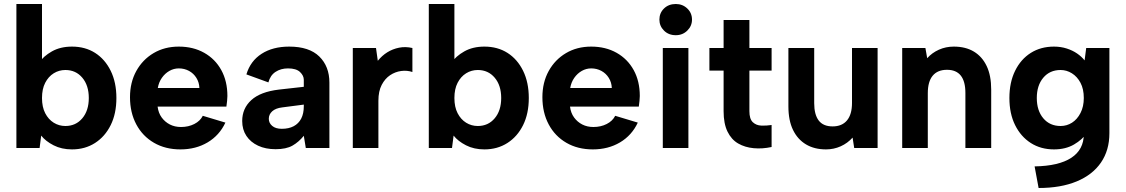

<svg xmlns="http://www.w3.org/2000/svg" viewBox="-20 -740 5628 960"><path d="M174 -425Q197 -459 239.5 -483Q282 -507 340 -507Q406 -507 455.5 -475.5Q505 -444 533.5 -386Q562 -328 562 -250Q562 -172 533.5 -114.5Q505 -57 455 -25Q405 7 340 7Q288 7 248 -13.5Q208 -34 186 -62L178 0H62V-720H190V-423ZM424 -250Q424 -313 391.5 -351.5Q359 -390 307 -390Q275 -390 248.5 -373.5Q222 -357 206 -326Q190 -295 190 -250Q190 -205 206 -174Q222 -143 248.5 -126.5Q275 -110 307 -110Q359 -110 391.5 -148.5Q424 -187 424 -250Z M882 7Q807 7 750 -26Q693 -59 661.5 -118Q630 -177 630 -254Q630 -328 661.5 -385Q693 -442 748 -474.5Q803 -507 874 -507Q946 -507 1001 -476Q1056 -445 1086.5 -389.5Q1117 -334 1117 -260Q1117 -249 1115.5 -235.5Q1114 -222 1112 -207H768Q772 -175 788.5 -152.5Q805 -130 829.5 -117.5Q854 -105 885 -105Q922 -105 951.5 -120Q981 -135 994 -161L1107 -127Q1077 -63 1018 -28Q959 7 882 7ZM977 -300Q976 -328 962 -350.5Q948 -373 925 -385.5Q902 -398 874 -398Q849 -398 827 -385.5Q805 -373 789.5 -351Q774 -329 769 -300Z M1509 0 1499 -61Q1474 -30 1442.5 -12Q1411 6 1358 6Q1308 6 1270.5 -11.5Q1233 -29 1212 -60.5Q1191 -92 1191 -135Q1191 -198 1236.5 -239.5Q1282 -281 1374 -292L1499 -306V-341Q1499 -362 1480 -380Q1461 -398 1420 -398Q1384 -398 1357.5 -380.5Q1331 -363 1322 -328L1212 -368Q1232 -435 1288 -471Q1344 -507 1426 -507Q1526 -507 1576.5 -457.5Q1627 -408 1627 -327V0ZM1499 -217 1391 -203Q1358 -199 1341 -183.5Q1324 -168 1324 -146Q1324 -125 1341 -110.5Q1358 -96 1389 -96Q1424 -96 1448.5 -109Q1473 -122 1486 -147Q1499 -172 1499 -209Z M1744 -500H1860L1869 -436Q1890 -462 1916.5 -478.5Q1943 -495 1975 -501.5Q2007 -508 2042 -500V-380Q2015 -389 1985.5 -385Q1956 -381 1930.5 -364Q1905 -347 1888.5 -315.5Q1872 -284 1872 -236V0H1744Z M2236 -425Q2259 -459 2301.5 -483Q2344 -507 2402 -507Q2468 -507 2517.5 -475.5Q2567 -444 2595.5 -386Q2624 -328 2624 -250Q2624 -172 2595.5 -114.5Q2567 -57 2517 -25Q2467 7 2402 7Q2350 7 2310 -13.5Q2270 -34 2248 -62L2240 0H2124V-720H2252V-423ZM2486 -250Q2486 -313 2453.5 -351.5Q2421 -390 2369 -390Q2337 -390 2310.5 -373.5Q2284 -357 2268 -326Q2252 -295 2252 -250Q2252 -205 2268 -174Q2284 -143 2310.5 -126.5Q2337 -110 2369 -110Q2421 -110 2453.5 -148.5Q2486 -187 2486 -250Z M2944 7Q2869 7 2812 -26Q2755 -59 2723.5 -118Q2692 -177 2692 -254Q2692 -328 2723.5 -385Q2755 -442 2810 -474.5Q2865 -507 2936 -507Q3008 -507 3063 -476Q3118 -445 3148.5 -389.5Q3179 -334 3179 -260Q3179 -249 3177.5 -235.5Q3176 -222 3174 -207H2830Q2834 -175 2850.5 -152.5Q2867 -130 2891.5 -117.5Q2916 -105 2947 -105Q2984 -105 3013.5 -120Q3043 -135 3056 -161L3169 -127Q3139 -63 3080 -28Q3021 7 2944 7ZM3039 -300Q3038 -328 3024 -350.5Q3010 -373 2987 -385.5Q2964 -398 2936 -398Q2911 -398 2889 -385.5Q2867 -373 2851.5 -351Q2836 -329 2831 -300Z M3294 -500H3422V0H3294ZM3359 -564Q3323 -564 3300 -587Q3277 -610 3277 -642Q3277 -675 3300 -697.5Q3323 -720 3359 -720Q3393 -720 3416.5 -697.5Q3440 -675 3440 -642Q3440 -610 3416.5 -587Q3393 -564 3359 -564Z M3598 -500V-640H3727V-500H3838V-387H3727V-184Q3727 -145 3744 -129Q3761 -113 3786.5 -112Q3812 -111 3838 -115V-5Q3792 5 3748.5 1Q3705 -3 3671 -22.5Q3637 -42 3617.5 -82Q3598 -122 3598 -184V-387H3527V-500Z M4368 0H4251L4243 -52Q4218 -24 4183.5 -8.5Q4149 7 4110 7Q4052 7 4010 -18Q3968 -43 3945 -90.5Q3922 -138 3922 -208V-500H4051V-224Q4051 -167 4073.5 -137.5Q4096 -108 4143 -108Q4190 -108 4215 -138Q4240 -168 4240 -225V-500H4368Z M4491 -500H4607L4616 -449Q4640 -476 4674.5 -491.5Q4709 -507 4749 -507Q4808 -507 4849.5 -482Q4891 -457 4913.5 -409.5Q4936 -362 4936 -292V0H4807V-275Q4807 -333 4784 -362Q4761 -391 4715 -391Q4668 -391 4643.5 -361.5Q4619 -332 4619 -274V0H4491Z M5411 -500H5527V-74Q5527 11 5485 72.5Q5443 134 5363.5 167Q5284 200 5173 200L5153 92Q5274 90 5336.5 49Q5399 8 5399 -69V-71L5416 -77Q5392 -42 5350 -17.5Q5308 7 5250 7Q5184 7 5134 -25Q5084 -57 5055.5 -114.5Q5027 -172 5027 -250Q5027 -328 5055.5 -386Q5084 -444 5134 -475.5Q5184 -507 5250 -507Q5284 -507 5313.5 -497.5Q5343 -488 5365.5 -472.5Q5388 -457 5403 -438ZM5164 -250Q5164 -187 5196.5 -148.5Q5229 -110 5283 -110Q5314 -110 5340 -126.5Q5366 -143 5382.5 -175Q5399 -207 5399 -250Q5399 -295 5382.5 -326Q5366 -357 5339.5 -373.5Q5313 -390 5283 -390Q5229 -390 5196.5 -351.5Q5164 -313 5164 -250Z"/></svg>

Font: Albert Sans
Style: Bold
Weight: 700
Designer: Andreas Rasmussen
Foundry: a.Foundry
Version: Version 1.025